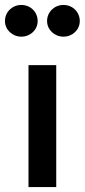

<svg xmlns="http://www.w3.org/2000/svg" viewBox="-53 -755 342 775"><path d="M62 0H174V-492H62ZM33 -607C70 -607 99 -635 99 -670C99 -707 70 -735 33 -735C-3 -735 -33 -707 -33 -670C-33 -635 -3 -607 33 -607ZM203 -607C240 -607 269 -635 269 -670C269 -707 240 -735 203 -735C167 -735 137 -707 137 -670C137 -635 167 -607 203 -607Z"/></svg>

Font: LaHaus Display SemiBold
Style: Regular
Weight: 600
Designer: We are Make, BastardaType, Dalton Maag Ltd
Foundry: BastardaType, Dalton Maag Ltd
Version: Version 3.100;Glyphs 3.3 (3331)